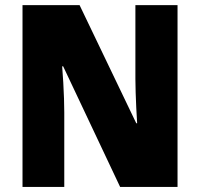

<svg xmlns="http://www.w3.org/2000/svg" viewBox="-20 -734 785 754"><path d="M677.2 0H451.7L228 -473.6H224.1Q226.6 -442.4 228.5 -409.7Q230.5 -377 231.4 -346.7Q232.4 -316.4 232.4 -292.5V0H68.4V-713.9H292.5L515.1 -250H518.6Q516.6 -279.8 515.1 -311Q513.7 -342.3 512.7 -371.3Q511.7 -400.4 511.7 -423.3V-713.9H677.2Z"/></svg>

Font: Open Sans SemiCondensed ExtraBold
Style: Regular
Weight: 800
Width: 4
Designer: Monotype Design Team
Foundry: Monotype Imaging Inc.
Version: Version 3.000